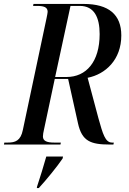

<svg xmlns="http://www.w3.org/2000/svg" viewBox="-46 -734 655 975"><path d="M-26 0H261L263 -10H229C194 -10 172 -17 172 -41C172 -50 174 -62 178 -79L232 -333H300L350 -108C370 -17 414 0 512 0H530L532 -10H523C488 -10 476 -55 454 -133L399 -339C490 -357 570 -431 570 -554C570 -660 506 -714 379 -714H124L122 -704H141C174 -704 196 -699 196 -674C196 -668 193 -656 190 -640L70 -74C59 -19 31 -10 -6 -10H-24ZM292 -343H234L312 -704H359C433 -704 460 -645 460 -561C460 -420 392 -343 292 -343ZM142 214 141 221H151C189 180 245 111 272 71L274 61H189C175 110 160 160 142 214Z"/></svg>

Font: Noto Serif Display Condensed Medium
Style: Italic
Weight: 500
Width: 3
Italic angle: -12°
Designer: Monotype Design Team
Foundry: Monotype Imaging Inc.
Version: Version 2.009